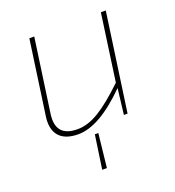

<svg xmlns="http://www.w3.org/2000/svg" viewBox="-126 -580 807 883"><g transform="rotate(-20 278.0 -138.5)"><path d="M490 -480 422 0H404L419 -126Q281 12 178 12Q113 12 84 -22Q55 -56 65 -120L116 -480H140L89 -121Q73 -11 182 -11Q233 -11 288.5 -45Q344 -79 420 -152L466 -480ZM248 38H265L247 203H224Z"/></g></svg>

Font: Exo 2.0 Thin
Style: Italic
Weight: 250
Italic angle: -8°
Designer: Natanael Gama
Version: Version 1.001;PS 001.001;hotconv 1.0.70;makeotf.lib2.5.58329